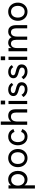

<svg xmlns="http://www.w3.org/2000/svg" viewBox="2042 -2780 941 5066"><g transform="rotate(-90 2513.0 -246.5)"><path d="M72 204V-493H156V-346L129 -365Q142 -408 167.5 -438.5Q193 -469 230 -485Q267 -501 314 -501Q381 -501 431.5 -467.5Q482 -434 510 -376.5Q538 -319 538 -246Q538 -169 508 -111.5Q478 -54 427 -23Q376 8 314 8Q267 8 230 -9Q193 -26 168 -56Q143 -86 132 -124L156 -147V204ZM300 -69Q345 -69 379.5 -91.5Q414 -114 433.5 -154Q453 -194 453 -246Q453 -298 433.5 -338Q414 -378 379.5 -400.5Q345 -423 300 -423Q255 -423 221 -400.5Q187 -378 168 -338Q149 -298 149 -246Q149 -194 168 -154Q187 -114 221 -91.5Q255 -69 300 -69Z M876 8Q807 8 752.5 -24.5Q698 -57 667 -115Q636 -173 636 -247Q636 -321 666.5 -378.5Q697 -436 751.5 -468.5Q806 -501 876 -501Q946 -501 999.5 -468.5Q1053 -436 1084 -378.5Q1115 -321 1115 -247Q1115 -173 1084 -115.5Q1053 -58 999 -25Q945 8 876 8ZM876 -67Q923 -67 957.5 -89.5Q992 -112 1011 -152.5Q1030 -193 1030 -247Q1030 -302 1011 -342.5Q992 -383 957.5 -405Q923 -427 876 -427Q828 -427 793 -404.5Q758 -382 739 -342Q720 -302 720 -247Q720 -193 739 -152.5Q758 -112 793 -89.5Q828 -67 876 -67Z M1441 8Q1386 8 1343.5 -12Q1301 -32 1272 -67.5Q1243 -103 1228 -149Q1213 -195 1213 -247Q1213 -298 1228 -344Q1243 -390 1272 -425.5Q1301 -461 1343.5 -481Q1386 -501 1441 -501Q1511 -501 1563.5 -467Q1616 -433 1641 -363L1566 -334Q1552 -376 1521 -402Q1490 -428 1441 -428Q1392 -428 1360 -402Q1328 -376 1312.5 -335Q1297 -294 1297 -247Q1297 -200 1312.5 -158.5Q1328 -117 1360 -91.5Q1392 -66 1441 -66Q1490 -66 1521 -91.5Q1552 -117 1566 -160L1641 -131Q1616 -61 1563.5 -26.5Q1511 8 1441 8Z M1754 0V-697H1839V-388L1818 -380Q1832 -418 1857 -445Q1882 -472 1916 -486.5Q1950 -501 1990 -501Q2071 -501 2117 -453.5Q2163 -406 2163 -313V0H2078V-282Q2078 -357 2050.5 -392.5Q2023 -428 1967 -428Q1906 -428 1872.5 -384.5Q1839 -341 1839 -246V0Z M2300 0V-493H2384V0ZM2292 -582V-697H2392V-582Z M2690 8Q2640 8 2600 -7Q2560 -22 2531.5 -47Q2503 -72 2486 -100L2545 -150Q2564 -112 2601.5 -87.5Q2639 -63 2691 -63Q2738 -63 2766 -83Q2794 -103 2794 -137Q2794 -165 2777 -181Q2760 -197 2732 -207Q2704 -217 2671 -225Q2643 -232 2614.5 -242Q2586 -252 2563 -267Q2540 -282 2526 -306Q2512 -330 2512 -365Q2512 -426 2559.5 -463.5Q2607 -501 2684 -501Q2740 -501 2786.5 -477.5Q2833 -454 2859 -407L2805 -367Q2785 -402 2752.5 -417.5Q2720 -433 2681 -433Q2642 -433 2616 -417Q2590 -401 2590 -373Q2590 -352 2602 -339Q2614 -326 2637.5 -317Q2661 -308 2695 -300Q2726 -293 2758 -283Q2790 -273 2817 -257Q2844 -241 2860.5 -214.5Q2877 -188 2877 -146Q2877 -100 2854 -65Q2831 -30 2789 -11Q2747 8 2690 8Z M3160 8Q3110 8 3070 -7Q3030 -22 3001.5 -47Q2973 -72 2956 -100L3015 -150Q3034 -112 3071.5 -87.5Q3109 -63 3161 -63Q3208 -63 3236 -83Q3264 -103 3264 -137Q3264 -165 3247 -181Q3230 -197 3202 -207Q3174 -217 3141 -225Q3113 -232 3084.5 -242Q3056 -252 3033 -267Q3010 -282 2996 -306Q2982 -330 2982 -365Q2982 -426 3029.5 -463.5Q3077 -501 3154 -501Q3210 -501 3256.5 -477.5Q3303 -454 3329 -407L3275 -367Q3255 -402 3222.5 -417.5Q3190 -433 3151 -433Q3112 -433 3086 -417Q3060 -401 3060 -373Q3060 -352 3072 -339Q3084 -326 3107.5 -317Q3131 -308 3165 -300Q3196 -293 3228 -283Q3260 -273 3287 -257Q3314 -241 3330.5 -214.5Q3347 -188 3347 -146Q3347 -100 3324 -65Q3301 -30 3259 -11Q3217 8 3160 8Z M3466 0V-493H3550V0ZM3458 -582V-697H3558V-582Z M3693 0V-493H3778V-366H3761Q3770 -401 3785.5 -426.5Q3801 -452 3822 -468.5Q3843 -485 3867.5 -493Q3892 -501 3919 -501Q3964 -501 3998 -484Q4032 -467 4054 -432.5Q4076 -398 4084 -345L4036 -342Q4051 -393 4074 -428.5Q4097 -464 4131.5 -482.5Q4166 -501 4214 -501Q4275 -501 4312 -473.5Q4349 -446 4366 -400.5Q4383 -355 4383 -300V0H4299V-280Q4299 -326 4288.5 -359Q4278 -392 4255.5 -410Q4233 -428 4195 -428Q4159 -428 4133.5 -410Q4108 -392 4094.5 -355.5Q4081 -319 4081 -265V0H3996V-287Q3996 -358 3970 -393Q3944 -428 3894 -428Q3858 -428 3832 -409.5Q3806 -391 3792 -355Q3778 -319 3778 -265V0Z M4738 8Q4669 8 4614.5 -24.5Q4560 -57 4529 -115Q4498 -173 4498 -247Q4498 -321 4528.5 -378.5Q4559 -436 4613.5 -468.5Q4668 -501 4738 -501Q4808 -501 4861.5 -468.5Q4915 -436 4946 -378.5Q4977 -321 4977 -247Q4977 -173 4946 -115.5Q4915 -58 4861 -25Q4807 8 4738 8ZM4738 -67Q4785 -67 4819.5 -89.5Q4854 -112 4873 -152.5Q4892 -193 4892 -247Q4892 -302 4873 -342.5Q4854 -383 4819.5 -405Q4785 -427 4738 -427Q4690 -427 4655 -404.5Q4620 -382 4601 -342Q4582 -302 4582 -247Q4582 -193 4601 -152.5Q4620 -112 4655 -89.5Q4690 -67 4738 -67Z"/></g></svg>

Font: Hanken Grotesk
Style: Regular
Weight: 400
Designer: Alfredo Marco Pradil
Foundry: Hanken Design Co.
Version: Version 3.013